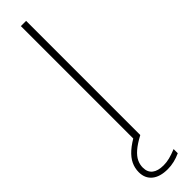

<svg xmlns="http://www.w3.org/2000/svg" viewBox="-328 -710 880 880"><g transform="rotate(-45 112.0 -270.0)"><path d="M95 0V-740H129V0ZM108 200Q58 200 30.8 177.8Q3.5 155.5 3.5 115.5Q3.5 89.5 14.5 66Q25.5 42.5 50.2 20.5Q75 -1.5 116 -23.5L129 0Q91.5 20 70.2 38.5Q49 57 40.2 75.5Q31.5 94 31.5 114Q31.5 143.5 50.8 158.8Q70 174 106.5 174Q126.5 174 146 169Q165.5 164 191.5 153.5V180.5Q171 190 150 195Q129 200 108 200Z"/></g></svg>

Font: Encode Sans SC Condensed Thin Thin
Style: Regular
Weight: 250
Version: Version 3.002